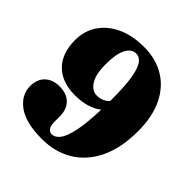

<svg xmlns="http://www.w3.org/2000/svg" viewBox="-192 -853 1006 1006"><g transform="rotate(45 311.0 -350.0)"><path d="M270 10Q149 10 89.5 -34Q30 -78 30 -143Q30 -193.5 60 -222.2Q90 -251 141 -251Q194 -251 223.2 -221.5Q252.5 -192 252.5 -140.5V-97Q252.5 -74 261.8 -59Q271 -44 289 -44Q312.5 -44 332 -68.8Q351.5 -93.5 364.5 -153.5Q377.5 -213.5 381 -318.5Q355.5 -298 317.5 -286.2Q279.5 -274.5 229.5 -274.5Q133.5 -274.5 79.8 -328Q26 -381.5 26 -480.5Q26 -547.5 60.5 -599.2Q95 -651 158.2 -680.5Q221.5 -710 307.5 -710Q395.5 -710 460.8 -670.5Q526 -631 561.8 -556.2Q597.5 -481.5 597.5 -375.5Q597.5 -250.5 556 -164.8Q514.5 -79 440.8 -34.5Q367 10 270 10ZM229 -503Q229 -429 252.8 -391.8Q276.5 -354.5 312.5 -354.5Q355 -354.5 382 -384V-389Q382.5 -494 372.5 -552.2Q362.5 -610.5 344.8 -633.5Q327 -656.5 303.5 -656.5Q269 -656.5 249 -618.5Q229 -580.5 229 -503Z"/></g></svg>

Font: Fraunces 144pt Soft Black
Style: Regular
Weight: 900
Version: Version 1.000;[b76b70a41]